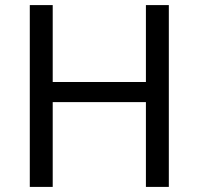

<svg xmlns="http://www.w3.org/2000/svg" viewBox="-20 -734 781 754"><path d="M643 0H553V-333H187V0H97V-714H187V-412H553V-714H643Z"/></svg>

Font: Noto Sans Myanmar UI
Style: Regular
Weight: 400
Designer: Monotype Design Team
Foundry: Monotype Imaging Inc.
Version: Version 2.103; ttfautohint (v1.8.4.7-5d5b)